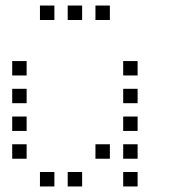

<svg xmlns="http://www.w3.org/2000/svg" viewBox="-20 -696 640 692"><path d="M125 -676Q124 -676 124 -676Q124 -676 124 -675V-625Q124 -624 124 -624Q124 -624 125 -624H175Q176 -624 176 -624Q176 -624 176 -625V-675Q176 -676 176 -676Q176 -676 175 -676ZM225 -676Q224 -676 224 -676Q224 -676 224 -675V-625Q224 -624 224 -624Q224 -624 225 -624H275Q276 -624 276 -624Q276 -624 276 -625V-675Q276 -676 276 -676Q276 -676 275 -676ZM325 -676Q324 -676 324 -676Q324 -676 324 -675V-625Q324 -624 324 -624Q324 -624 325 -624H375Q376 -624 376 -624Q376 -624 376 -625V-675Q376 -676 376 -676Q376 -676 375 -676ZM25 -476Q24 -476 24 -476Q24 -476 24 -475V-425Q24 -424 24 -424Q24 -424 25 -424H75Q76 -424 76 -424Q76 -424 76 -425V-475Q76 -476 76 -476Q76 -476 75 -476ZM425 -476Q424 -476 424 -476Q424 -476 424 -475V-425Q424 -424 424 -424Q424 -424 425 -424H475Q476 -424 476 -424Q476 -424 476 -425V-475Q476 -476 476 -476Q476 -476 475 -476ZM25 -376Q24 -376 24 -376Q24 -376 24 -375V-325Q24 -324 24 -324Q24 -324 25 -324H75Q76 -324 76 -324Q76 -324 76 -325V-375Q76 -376 76 -376Q76 -376 75 -376ZM425 -376Q424 -376 424 -376Q424 -376 424 -375V-325Q424 -324 424 -324Q424 -324 425 -324H475Q476 -324 476 -324Q476 -324 476 -325V-375Q476 -376 476 -376Q476 -376 475 -376ZM25 -276Q24 -276 24 -276Q24 -276 24 -275V-225Q24 -224 24 -224Q24 -224 25 -224H75Q76 -224 76 -224Q76 -224 76 -225V-275Q76 -276 76 -276Q76 -276 75 -276ZM425 -276Q424 -276 424 -276Q424 -276 424 -275V-225Q424 -224 424 -224Q424 -224 425 -224H475Q476 -224 476 -224Q476 -224 476 -225V-275Q476 -276 476 -276Q476 -276 475 -276ZM25 -176Q24 -176 24 -176Q24 -176 24 -175V-125Q24 -124 24 -124Q24 -124 25 -124H75Q76 -124 76 -124Q76 -124 76 -125V-175Q76 -176 76 -176Q76 -176 75 -176ZM325 -176Q324 -176 324 -176Q324 -176 324 -175V-125Q324 -124 324 -124Q324 -124 325 -124H375Q376 -124 376 -124Q376 -124 376 -125V-175Q376 -176 376 -176Q376 -176 375 -176ZM425 -176Q424 -176 424 -176Q424 -176 424 -175V-125Q424 -124 424 -124Q424 -124 425 -124H475Q476 -124 476 -124Q476 -124 476 -125V-175Q476 -176 476 -176Q476 -176 475 -176ZM125 -76Q124 -76 124 -76Q124 -76 124 -75V-25Q124 -24 124 -24Q124 -24 125 -24H175Q176 -24 176 -24Q176 -24 176 -25V-75Q176 -76 176 -76Q176 -76 175 -76ZM225 -76Q224 -76 224 -76Q224 -76 224 -75V-25Q224 -24 224 -24Q224 -24 225 -24H275Q276 -24 276 -24Q276 -24 276 -25V-75Q276 -76 276 -76Q276 -76 275 -76ZM425 -76Q424 -76 424 -76Q424 -76 424 -75V-25Q424 -24 424 -24Q424 -24 425 -24H475Q476 -24 476 -24Q476 -24 476 -25V-75Q476 -76 476 -76Q476 -76 475 -76Z"/></svg>

Font: Doto
Style: Regular
Weight: 400
Monospace: yes
Version: Version 1.000